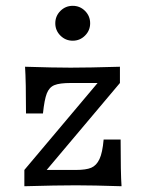

<svg xmlns="http://www.w3.org/2000/svg" viewBox="-20 -646 506 666"><path d="M64.5 -56.5 318.5 -358.1H225Q187.1 -358.1 169 -350.8Q150.8 -343.5 142.3 -321.8Q133.9 -300 129 -252.4H70.2Q70.2 -305.6 69.4 -348Q68.5 -390.3 66.9 -414.5Q166.9 -411.3 225 -411.3Q287.9 -411.3 396 -414.5V-358.1L141.9 -56.5H243.5Q278.2 -56.5 296.4 -64.1Q314.5 -71.8 325 -94Q335.5 -116.1 339.5 -162.1H398.4Q398.4 -44.4 401.6 0Q301.6 -3.2 243.5 -3.2Q177.4 -3.2 64.5 0ZM171.8 -565.3Q171.8 -590.3 189.5 -608.1Q207.3 -625.8 232.3 -625.8Q257.3 -625.8 275 -608.1Q292.7 -590.3 292.7 -565.3Q292.7 -540.3 275 -522.6Q257.3 -504.8 232.3 -504.8Q207.3 -504.8 189.5 -522.6Q171.8 -540.3 171.8 -565.3Z"/></svg>

Font: Playfair Micro SmCond SmLight
Style: Regular
Weight: 360
Width: 4
Designer: Claus Eggers Sørensen
Foundry: Claus Eggers Sørensen
Version: Version 2.100;Glyphs 3.2 (3219)